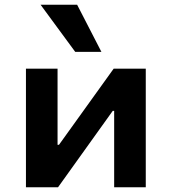

<svg xmlns="http://www.w3.org/2000/svg" viewBox="-20 -794 728 814"><path d="M90 0V-503H224V-180H230L462 -503H598V0H464V-324H458L226 0ZM299 -574 152 -774H307L410 -574Z"/></svg>

Font: Nunito Sans 6pt
Style: Bold
Weight: 700
Version: Version 3.101;gftools[0.9.27]